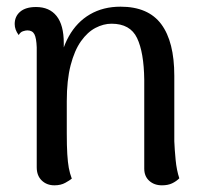

<svg xmlns="http://www.w3.org/2000/svg" viewBox="-20 -543 617 575"><path d="M143 12Q120 12 105 -2.5Q90 -17 90 -42V-401Q89 -429 83 -440.5Q77 -452 62 -452Q57 -452 49 -449.5Q41 -447 36 -438Q24 -454 24 -471Q24 -494 40.5 -508Q57 -522 88 -522Q128 -522 149.5 -495Q171 -468 171 -414V-352L155 -331Q162 -391 186 -434Q210 -477 249.5 -500Q289 -523 341 -523Q424 -523 463 -470.5Q502 -418 502 -316V-120Q503 -95 506 -64Q509 -33 517 -9Q508 0 495.5 6Q483 12 465 12Q442 12 427 -1.5Q412 -15 412 -38V-304Q411 -386 390.5 -429Q370 -472 314 -472Q290 -472 266 -459.5Q242 -447 222.5 -419.5Q203 -392 191.5 -347.5Q180 -303 180 -240Q180 -182 180 -144Q180 -106 181.5 -81.5Q183 -57 186 -40.5Q189 -24 195 -8Q189 -3 175.5 4.5Q162 12 143 12Z"/></svg>

Font: Arima Thin Medium
Style: Regular
Weight: 500
Version: Version 1.100